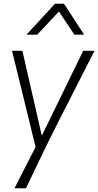

<svg xmlns="http://www.w3.org/2000/svg" viewBox="-20 -800 522 1020"><path d="M118 200H57L169 -19L44 -530H99L202 -79L422 -530H482Q238 -53 211 6ZM427 -616H375L293 -739L178 -616H121L272 -780H320Z"/></svg>

Font: Tanohe Sans Light
Style: Italic
Weight: 300
Designer: Village Type and Design LLC & Cristiano Sobral
Foundry: Cooper Hewitt Smithsonian Design Museum
Version: Version 1.00;September 29, 2021;FontCreator 13.0.0.2655 64-b